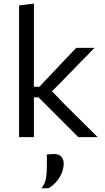

<svg xmlns="http://www.w3.org/2000/svg" viewBox="-20 -762 582 1067"><path d="M86 0V-732L168.5 -742V-280H199L271 -356.5Q304 -391 337.2 -426.2Q370.5 -461.5 403.5 -496H505.5Q462.5 -452.5 420 -409Q377.5 -365.5 335.5 -322L269 -254.5L346 -175Q390 -131.5 434.5 -87.5Q479 -43.5 522.5 0H415Q381 -34 347 -68Q313 -102 279.5 -135.5L194 -221H168.5V0ZM210.5 285Q230.5 257 235.5 229.8Q240.5 202.5 240.5 162.5V96.5L282 93.5Q308 94.5 321 109.2Q334 124 334 146Q334 185 311.5 222.8Q289 260.5 250.5 283.5Z"/></svg>

Font: Commissioner
Style: Regular
Weight: 400
Designer: Kostas Bartsokas
Foundry: Kostas Bartsokas
Version: Version 1.000; ttfautohint (v1.8.3)